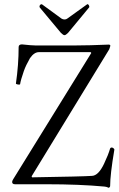

<svg xmlns="http://www.w3.org/2000/svg" viewBox="-20 -880 566 917"><path d="M271 -723 170 -844Q168 -847 169 -851.5Q170 -856 174 -858.5Q178 -861 181 -859L274 -791Q281 -787 288 -787Q296 -787 301 -791L397 -860Q399 -861 402 -858Q405 -855 406 -851Q407 -847 406 -845L305 -723Q294 -712 288 -712Q282 -712 271 -723ZM500 17Q486 11 478 11Q359 0 202 0H52Q38 0 38 -11Q38 -16 43 -24L416 -627L413 -631H166Q143 -631 123 -602Q103 -567 94 -541Q79 -498 76 -478Q76 -476 71 -476Q66 -476 61 -477.5Q56 -479 56 -481Q69 -571 69 -655Q69 -668 85 -668Q130 -663 147 -663H346Q404 -663 499 -667Q507 -667 507 -661Q507 -660 502 -645L131 -38L133 -33Q377 -37 419 -40Q450 -41 477 -98Q497 -140 506 -171Q508 -175 512.5 -175.5Q517 -176 522 -172Q527 -168 526 -164Q506 -46 506 9Q506 13 500 17Z"/></svg>

Font: Junicode Cond Light
Style: Regular
Weight: 300
Width: 3
Designer: Peter S. Baker
Version: Version 2.201